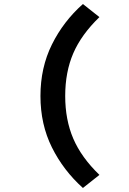

<svg xmlns="http://www.w3.org/2000/svg" viewBox="-20 -755 640 954"><path d="M392 179Q295 92 238 -22.5Q181 -137 181 -278Q181 -419 238 -534Q295 -649 392 -735L474 -670Q384 -583 344 -490Q304 -397 304 -278Q304 -160 344 -66.5Q384 27 474 114Z"/></svg>

Font: Source Code Pro ExtraLight
Style: Bold
Weight: 700
Monospace: yes
Version: Version 1.018;hotconv 1.0.116;makeotfexe 2.5.65601